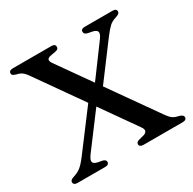

<svg xmlns="http://www.w3.org/2000/svg" viewBox="-154 -860 1028 1021"><g transform="rotate(-30 360.0 -350.0)"><path d="M619 -87Q631.5 -69.5 640.5 -60.2Q649.5 -51 660.5 -46.2Q671.5 -41.5 689 -37.5Q699.5 -34 705 -29.5Q710.5 -25 710.5 -17.5Q710.5 -9.5 704.5 -4.8Q698.5 0 686 0H446Q434 0 427.8 -4.5Q421.5 -9 421.5 -17Q421.5 -25 427.8 -30Q434 -35 453.5 -39Q474 -43 483 -49.5Q492 -56 491.2 -65.5Q490.5 -75 480.5 -88.5L108.5 -616.5Q98 -632 89.5 -640.8Q81 -649.5 71.2 -654.5Q61.5 -659.5 47 -662.5Q32 -667 27.5 -671.2Q23 -675.5 23 -682.5Q23 -691 29.2 -695.5Q35.5 -700 48 -700H283.5Q296 -700 301.8 -695.2Q307.5 -690.5 307.5 -682.5Q307.5 -675 303.2 -670.5Q299 -666 290.5 -664L262.5 -659Q239.5 -655.5 235.5 -646Q231.5 -636.5 243 -620ZM394 -350 352.5 -368 525 -601.5Q543 -626 540 -639Q537 -652 512 -657.5L483.5 -663Q475 -665.5 470 -670.2Q465 -675 465 -682.5Q465 -691 471 -695.5Q477 -700 489 -700H658.5Q683 -700 683 -682.5Q683 -675.5 677 -670.2Q671 -665 655.5 -660Q632 -653.5 615.5 -638.5Q599 -623.5 574.5 -591ZM319.5 -362.5 361 -343 176.5 -97Q158 -71.5 161.2 -59Q164.5 -46.5 189 -41L216.5 -36Q225.5 -33 230 -29Q234.5 -25 234.5 -17.5Q234.5 -9.5 228.5 -4.8Q222.5 0 210.5 0H40.5Q28.5 0 22.5 -4.8Q16.5 -9.5 16.5 -18Q16.5 -24.5 21.2 -29.2Q26 -34 41 -39Q60.5 -45 74.8 -54Q89 -63 101.5 -76.5Q114 -90 129 -109.5Z"/></g></svg>

Font: Fraunces 18pt
Style: Regular
Weight: 400
Version: Version 1.000;[b76b70a41]